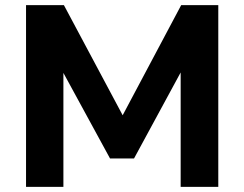

<svg xmlns="http://www.w3.org/2000/svg" viewBox="-20 -725 947 745"><path d="M81 0V-705H228L466 -259H446L683 -705H827V0H681V-466H693L500 -110H407L213 -466H226V0Z"/></svg>

Font: Nunito Sans 10pt ExtraBold
Style: Regular
Weight: 800
Designer: Vernon Adams
Foundry: Vernon Adams
Version: Version 3.101;gftools[0.9.27]